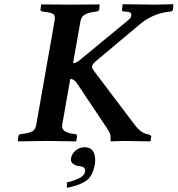

<svg xmlns="http://www.w3.org/2000/svg" viewBox="-20 -668 842 910"><path d="M589.8 -574.2Q596.7 -579.1 600.3 -587.6Q604 -596.2 601.1 -603.5Q598.1 -610.8 585.9 -611.8L564.9 -613.8Q558.1 -614.7 558.1 -624L561 -646L563 -647.9Q678.2 -646 713.9 -646L799.8 -647.9L801.8 -646L799.8 -624Q799.8 -616.2 790 -613.8L775.9 -611.8Q701.7 -602.5 641.6 -551.8L434.1 -377.9Q418 -363.8 416.5 -354.5Q415 -345.2 425.8 -331.1L617.2 -78.1Q644 -42 670.9 -34.2L678.2 -32.2Q697.3 -27.3 696.8 -22L693.8 0L689.9 2Q604 0 564.9 0L505.9 2L503.9 0V-21Q503.9 -26.4 501.7 -33.2Q499.5 -40 494.1 -48.8Q488.8 -57.6 484.9 -63.7Q481 -69.8 473.1 -81.1Q465.3 -92.3 462.4 -97.2L342.8 -275.9Q329.6 -293.9 313 -293.9L274.9 -77.1Q269 -41 324.2 -34.2L337.9 -32.2Q344.7 -31.2 345.2 -22.9L341.8 0L339.8 2Q238.8 0 203.1 0L66.9 2L64.9 0L66.9 -22.9Q67.9 -29.8 77.1 -32.2L90.8 -34.2Q120.6 -38.1 134.3 -46.1Q147.9 -54.2 151.9 -77.1L238.8 -569.8Q242.7 -593.8 233.4 -600.8Q224.1 -607.9 192.9 -611.8L179.2 -613.8Q172.4 -615.7 171.9 -622.1L174.8 -646L176.8 -647Q273.9 -646 313 -646L450.2 -647L452.1 -646L450.2 -622.1Q449.2 -616.2 439.9 -613.8L425.8 -611.8Q395 -606.9 380.6 -597.9Q366.2 -588.9 361.8 -569.8L326.2 -368.2Q339.4 -368.2 359.9 -384.8ZM380.9 29.8Q430.7 29.8 431.2 90.8Q431.2 107.9 426.8 123Q417 170.9 384.5 191.4Q352.1 211.9 296.9 222.2V196.8Q377 177.7 382.8 147.9Q383.8 145 383.8 141.1Q383.8 121.1 354 119.1Q338.9 117.2 327.4 109.1Q315.9 101.1 315.9 86.9Q315.9 83 316.9 81.1Q320.8 60.1 338.9 44.9Q356.9 29.8 380.9 29.8Z"/></svg>

Font: Linux Libertine
Style: Semibold Italic
Weight: 600
Italic angle: -11.5°
Designer: Philipp H. Poll
Foundry: Philipp H. Poll
Version: Version 5.1.2 ; ttfautohint (v0.9)